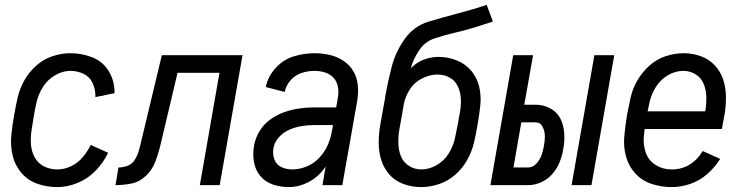

<svg xmlns="http://www.w3.org/2000/svg" viewBox="-20 -755 3040 783"><path d="M214 8Q171 8 132.5 -5.5Q94 -19 68 -49Q42 -79 32 -119Q22 -159 26 -202Q30 -245 38 -287Q44 -323 52.5 -359Q61 -395 80 -428.5Q99 -462 128.5 -488Q158 -514 194.5 -526Q231 -538 267 -538Q315 -538 358 -520.5Q401 -503 424.5 -463Q448 -423 447 -375L369 -359Q370 -388 358.5 -414.5Q347 -441 321.5 -453.5Q296 -466 267 -466Q235 -466 204.5 -448Q174 -430 155.5 -401Q137 -372 129.5 -340Q122 -308 117 -276Q112 -248 108 -219.5Q104 -191 106.5 -163Q109 -135 122.5 -111.5Q136 -88 160.5 -76Q185 -64 214 -64Q242 -64 269.5 -77Q297 -90 317 -113.5Q337 -137 350 -164L421 -132Q402 -92 370 -59Q338 -26 296.5 -9Q255 8 214 8Z M451 0 463 -72Q482 -72 500.5 -79Q519 -86 529.5 -103Q540 -120 545.5 -138.5Q551 -157 555 -175L640 -530H969L876 0H795L875 -458H704L633 -158Q625 -126 613 -94.5Q601 -63 575 -38Q549 -13 516 -6.5Q483 0 451 0Z M1158 8Q1124 8 1093 -2.5Q1062 -13 1041.5 -37.5Q1021 -62 1015.5 -95Q1010 -128 1016 -161Q1021 -191 1038 -219.5Q1055 -248 1082 -267.5Q1109 -287 1139 -297.5Q1169 -308 1199.5 -312.5Q1230 -317 1261 -317H1351L1358 -358Q1362 -380 1358 -401.5Q1354 -423 1340 -438Q1326 -453 1305.5 -459.5Q1285 -466 1262 -466Q1236 -466 1210 -457.5Q1184 -449 1165 -427.5Q1146 -406 1141 -380L1064 -400Q1072 -442 1103.5 -477Q1135 -512 1177.5 -525Q1220 -538 1262 -538Q1294 -538 1324.5 -531Q1355 -524 1380 -507.5Q1405 -491 1420.5 -465.5Q1436 -440 1439 -408.5Q1442 -377 1437 -345L1376 0H1295L1308 -76Q1305 -71 1301 -66Q1275 -31 1236.5 -11.5Q1198 8 1158 8ZM1172 -64Q1201 -64 1230.5 -76Q1260 -88 1282 -111.5Q1304 -135 1316.5 -163.5Q1329 -192 1334 -222L1338 -245H1261Q1236 -245 1211 -241Q1186 -237 1161 -226.5Q1136 -216 1117.5 -195.5Q1099 -175 1095 -150Q1091 -127 1099 -105Q1107 -83 1127.5 -73.5Q1148 -64 1172 -64Z M1697 8Q1661 8 1627 -4Q1593 -16 1570 -41Q1547 -66 1536 -99Q1525 -132 1524.5 -168.5Q1524 -205 1530 -241L1546 -331Q1548 -340 1549.5 -349.5Q1551 -359 1552 -368Q1563 -427 1578 -485Q1593 -543 1630.5 -596Q1668 -649 1728.5 -667Q1789 -685 1848 -700.5Q1907 -716 1965 -735L1990 -667Q1951 -654 1911.5 -642Q1872 -630 1832.5 -621Q1793 -612 1752.5 -598.5Q1712 -585 1688 -548Q1665 -513 1655 -476Q1659 -480 1663 -484Q1685 -504 1713 -513.5Q1741 -523 1768 -523Q1807 -523 1843 -508.5Q1879 -494 1902.5 -465.5Q1926 -437 1934.5 -400Q1943 -363 1938.5 -323Q1934 -283 1927 -243Q1921 -207 1912.5 -171.5Q1904 -136 1885 -102Q1866 -68 1836 -42Q1806 -16 1769.5 -4Q1733 8 1697 8ZM1698 -64Q1730 -64 1760.5 -81.5Q1791 -99 1809.5 -128.5Q1828 -158 1835 -190Q1842 -222 1848 -253L1851 -272L1853 -282L1857 -306Q1861 -332 1859 -357.5Q1857 -383 1846 -405Q1835 -427 1813 -439Q1791 -451 1764 -451Q1732 -451 1700 -434.5Q1668 -418 1650 -388.5Q1632 -359 1626 -327L1625 -319L1609 -229Q1604 -201 1604.5 -172.5Q1605 -144 1614.5 -119Q1624 -94 1647 -79Q1670 -64 1698 -64Z M1980 0 2073 -530H2154L2118 -328H2164Q2196 -328 2224 -313Q2252 -298 2265.5 -271Q2279 -244 2281 -211.5Q2283 -179 2277 -147Q2273 -121 2262.5 -94.5Q2252 -68 2233 -46Q2214 -24 2187.5 -12Q2161 0 2134 0ZM2311 0 2404 -530H2485L2392 0ZM2074 -72H2134Q2153 -72 2167.5 -88Q2182 -104 2188.5 -122.5Q2195 -141 2198 -159Q2202 -179 2202 -199Q2202 -219 2193 -237.5Q2184 -256 2164 -256H2106Z M2719 8Q2677 8 2637.5 -5Q2598 -18 2571 -47.5Q2544 -77 2533 -116.5Q2522 -156 2526 -199.5Q2530 -243 2537 -286Q2544 -322 2552 -358Q2560 -394 2579.5 -427.5Q2599 -461 2628.5 -487.5Q2658 -514 2695 -526Q2732 -538 2768 -538Q2804 -538 2837.5 -526Q2871 -514 2894.5 -489Q2918 -464 2929 -431Q2940 -398 2940.5 -361.5Q2941 -325 2935 -289L2924 -229H2609Q2608 -216 2606 -202Q2602 -166 2613.5 -133Q2625 -100 2654 -82Q2683 -64 2719 -64Q2799 -64 2846 -139L2917 -107Q2895 -72 2864 -45Q2833 -18 2795 -5Q2757 8 2719 8ZM2621 -301H2856Q2861 -329 2860.5 -357.5Q2860 -386 2850.5 -411Q2841 -436 2818 -451Q2795 -466 2767 -466Q2734 -466 2703.5 -448Q2673 -430 2654.5 -400Q2636 -370 2629 -338Q2625 -320 2621 -301Z"/></svg>

Font: Iosevka SS08
Style: Italic
Weight: 400
Italic angle: -10°
Monospace: yes
Designer: Belleve Invis
Foundry: Belleve Invis
Version: 2.1.0; ttfautohint (v1.8.2)